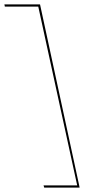

<svg xmlns="http://www.w3.org/2000/svg" viewBox="-87 -731 424 873"><path d="M273 112 275 122H114L111 112H264L87 -701H-65L-67 -711H95Z"/></svg>

Font: EauTestInfant Hairline
Style: Italic
Weight: 250
Italic angle: -12°
Designer: Christian Thalmann (Catharsis Fonts)
Version: Version 0.001;PS 000.001;hotconv 1.0.88;makeotf.lib2.5.64775